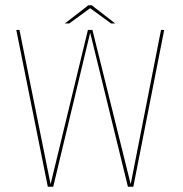

<svg xmlns="http://www.w3.org/2000/svg" viewBox="-20 -705 691 725"><path d="M160.5 0H181L323 -592H312L171 -9.5L53.5 -592H41.5ZM463 0H483.5L600 -592H588L473.5 -9.5L329 -592H318ZM225 -616.5H241.5L320.5 -674L399.5 -616.5H415L326.5 -685H313.5Z"/></svg>

Font: Anybody UltraCondensed Thin Thin
Style: Regular
Weight: 250
Version: Version 1.111